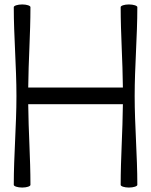

<svg xmlns="http://www.w3.org/2000/svg" viewBox="-20 -832 678 864"><path d="M42 -800C42 -667 54 -533 54 -400C54 -267 42 -133 42 0C42 6 59 12 80 12C101 12 117 6 117 0C117 -121 108 -242 107 -363H533C532 -242 523 -121 523 0C523 6 539 12 560 12C581 12 598 6 598 0C598 -133 586 -267 586 -400C586 -533 598 -667 598 -800C598 -806 581 -812 560 -812C539 -812 523 -806 523 -800C523 -679 532 -558 533 -438H107C108 -558 117 -679 117 -800C117 -806 101 -812 80 -812C59 -812 42 -806 42 -800Z"/></svg>

Font: Nupuram Light
Style: Regular
Weight: 300
Designer: Santhosh Thottingal (santhosh.thottingal@gmail.com)
Foundry: SMC
Version: Version 1.000